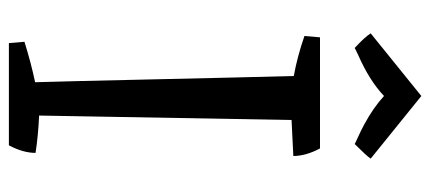

<svg xmlns="http://www.w3.org/2000/svg" viewBox="-288 -680 968 432"><g transform="rotate(90 196.0 -464.0)"><path d="M240 -68Q285 -66 324 -60Q324 -32 307 0H77L74 -35Q122 -50 165 -59Q163 -124 158.5 -327Q154 -530 151 -641Q107 -649 61 -665L64 -700H314Q331 -668 331 -640L250 -636ZM196 -928 337 -814Q331 -805 304 -778Q303 -779 288.5 -785.5Q274 -792 261 -799Q222 -820 196 -844Q161 -811 104 -786Q89 -779 88 -778Q64 -800 55 -814Z"/></g></svg>

Font: Inika
Style: Regular
Weight: 400
Designer: Constanza Artigas Preller
Foundry: Constanza Artigas Preller
Version: Version 1.001